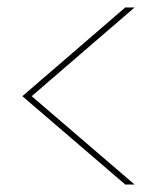

<svg xmlns="http://www.w3.org/2000/svg" viewBox="-20 -638 421 515"><path d="M65 -380 341 -143H316L40 -380L316 -618H341Z"/></svg>

Font: SVN-Poppins Thin
Style: Regular
Weight: 100
Designer: Ninad Kale (Devanagari), Jonny Pinhorn (Latin)
Foundry: Indian Type Foundry
Version: Version 3.002 2017